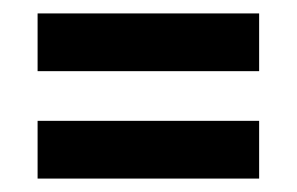

<svg xmlns="http://www.w3.org/2000/svg" viewBox="-20 -420 442 286"><path d="M36 -400H366V-314H36ZM36 -240H366V-154H36Z"/></svg>

Font: Cabin Condensed SemiBold
Style: Regular
Weight: 600
Width: 3
Designer: Pablo Impallari
Foundry: Pablo Impallari. http://www.impallari.com Igino Marini. http://www.ikern.com
Version: Version 2.001